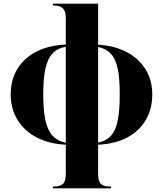

<svg xmlns="http://www.w3.org/2000/svg" viewBox="-20 -780 883 1039"><path d="M266 239V229H277Q306 229 321 215Q336 201 336 161V3Q247 -1 180 -35.5Q113 -70 75.5 -130Q38 -190 38 -269Q38 -348 74 -407Q110 -466 176.5 -500.5Q243 -535 336 -539V-684Q336 -721 319 -735.5Q302 -750 277 -750H266V-760H511V-538Q599 -533 665 -498.5Q731 -464 767.5 -405Q804 -346 804 -269Q804 -190 768.5 -130Q733 -70 667.5 -35.5Q602 -1 511 3V161Q511 201 526 215Q541 229 570 229H581V239ZM336 -527Q291 -519 264.5 -491Q238 -463 226 -409.5Q214 -356 214 -270Q214 -182 226 -128Q238 -74 264.5 -45.5Q291 -17 336 -7ZM511 -8Q554 -17 580 -45Q606 -73 617 -127.5Q628 -182 628 -269Q628 -355 617 -408Q606 -461 580 -489Q554 -517 511 -526Z"/></svg>

Font: Noto Serif Display SemiCondensed Black
Style: Regular
Weight: 900
Width: 4
Designer: Monotype Design Team
Foundry: Monotype Imaging Inc.
Version: Version 2.009